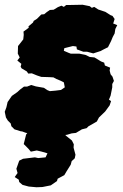

<svg xmlns="http://www.w3.org/2000/svg" viewBox="-47 -546 517 809"><path d="M14 -1 1 -14 -2 -26 -14 -38 -22 -51 -27 -75 -20 -94 -15 -116 3 -142 26 -158 38 -169 54 -181H67L84 -188L104 -182L138 -176L153 -166L163 -162L186 -164L210 -167L226 -178L222 -199L208 -206L191 -213L178 -220L160 -221L127 -222L109 -228L87 -237L72 -236L66 -245L44 -258L40 -265L43 -277L26 -291L36 -304L28 -320L29 -352L51 -380L53 -399L52 -413L74 -429L73 -435L92 -451L95 -458L109 -467L127 -485L139 -486L150 -495L163 -504L179 -505L197 -516L212 -522L222 -517L232 -525H248L301 -526L331 -520L340 -513L350 -517L367 -506L397 -496L419 -482L427 -479L436 -466L430 -447L447 -440L439 -424L436 -405L428 -390L421 -373L408 -347L388 -337L377 -331L346 -321L320 -328H304L277 -338L275 -350L260 -352L224 -343L222 -332L243 -323L251 -320H287L315 -314L331 -306L351 -304L379 -287L392 -282L395 -270L417 -261L415 -249L419 -233L427 -223L433 -205L426 -192V-178L419 -143L412 -126L421 -120L415 -102L396 -76L370 -51L361 -34L349 -27L326 -14L318 -6L298 -1L273 14L255 16L235 22L213 24L196 20L178 28L143 30L141 20L121 25L107 20L88 22L77 15L63 14L44 7L43 8ZM107 243 74 240 48 233 34 221 32 211 15 200 27 183 22 165 34 131 50 123 100 117 114 120 145 117 153 100 129 93 108 88 83 93 72 80 53 61 63 21 81 -3 93 -30 132 -28 151 -25 179 -31H205L224 -32L226 -14L236 -5L221 9L230 25L256 46L264 62L263 76L271 106L268 121L255 133L251 148L234 175L224 192L196 207L193 217L167 235L132 242Z"/></svg>

Font: Winky Rough Black
Style: Italic
Weight: 900
Italic angle: -8.97852°
Designer: Simon Atzbach
Foundry: typofactur
Version: Version 1.206; ttfautohint (v1.8.4.7-5d5b)